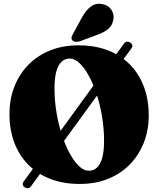

<svg xmlns="http://www.w3.org/2000/svg" viewBox="-20 -962 835 1025"><path d="M112 37.5Q103 32.5 101.5 23.8Q100 15 106.5 7L642.5 -730Q648 -738 657.2 -739.2Q666.5 -740.5 675.5 -734.5Q684.5 -728.5 686.2 -720.5Q688 -712.5 682.5 -705L145.5 32.5Q139 41.5 130 42.8Q121 44 112 37.5ZM399.5 -720Q487 -720 556.2 -693.2Q625.5 -666.5 674 -617Q722.5 -567.5 748.2 -498.8Q774 -430 774 -345.5Q774 -269 748.5 -202.5Q723 -136 675 -86Q627 -36 558.8 -8Q490.5 20 405 20Q318 20 248.8 -6.8Q179.5 -33.5 130.8 -83Q82 -132.5 56.2 -201.2Q30.5 -270 30.5 -354.5Q30.5 -431 56 -497.5Q81.5 -564 129.5 -614Q177.5 -664 245.8 -692Q314 -720 399.5 -720ZM535.5 -208.5Q535.5 -275.5 524.8 -339.8Q514 -404 495.5 -460Q477 -516 453.5 -558.5Q430 -601 404.2 -625.2Q378.5 -649.5 353 -649.5Q326 -649.5 307.8 -631.5Q289.5 -613.5 280.2 -578.5Q271 -543.5 271 -491.5Q271 -424.5 281.8 -360.2Q292.5 -296 311 -240Q329.5 -184 353 -141.5Q376.5 -99 402.2 -74.8Q428 -50.5 453.5 -50.5Q481 -50.5 499 -68.5Q517 -86.5 526.2 -121.5Q535.5 -156.5 535.5 -208.5ZM419 -871.5Q439.5 -908 465.5 -927.5Q491.5 -947 527 -940Q559.5 -934 575.2 -908.5Q591 -883 585 -857Q579.5 -825.5 557.8 -807.2Q536 -789 497.5 -775.5L406 -741.5Q395.5 -738 384.2 -739Q373 -740 366.5 -747Q360 -755 362.2 -764Q364.5 -773 370.5 -782.5Z"/></svg>

Font: Fraunces
Style: Regular
Weight: 900
Version: Version 1.000;[b76b70a41]